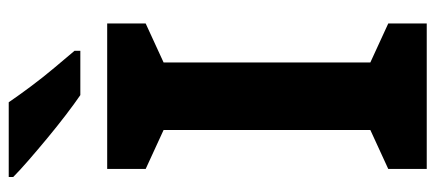

<svg xmlns="http://www.w3.org/2000/svg" viewBox="-292 -682 974 429"><g transform="rotate(-90 194.5 -467.0)"><path d="M357 0H32V-86L119 -126V-588L32 -628V-714H357V-628L270 -588V-126L357 -86ZM181 -934Q196 -912 216.5 -884.5Q237 -857 258.5 -831.5Q280 -806 296 -787V-774H197Q178 -787 152.5 -806.5Q127 -826 100.5 -848Q74 -870 51 -890Q28 -910 14 -924V-934Z"/></g></svg>

Font: Noto Sans Gunjala Gondi
Style: Regular
Weight: 400
Designer: Ek Type
Foundry: Ek Type
Version: Version 1.004